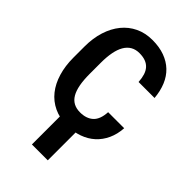

<svg xmlns="http://www.w3.org/2000/svg" viewBox="-281 -821 1161 1161"><g transform="rotate(45 300.0 -240.0)"><path d="M557.6 -222.7Q554.2 -168.9 534.4 -126Q514.6 -83 481.4 -52.7Q448.2 -22.5 402.3 -6.1Q356.4 10.3 300.8 10.3Q237.8 10.3 189 -12.9Q140.1 -36.1 106.9 -77.9Q73.7 -119.6 56.2 -178.2Q38.6 -236.8 38.6 -307.1V-402.8Q38.6 -473.6 57.1 -532.2Q75.7 -590.8 109.9 -632.8Q144 -674.8 192.6 -698Q241.2 -721.2 301.8 -721.2Q360.4 -721.2 406 -704.6Q451.7 -688 483.9 -657.2Q516.1 -626.5 534.7 -582Q553.2 -537.6 558.1 -481.9H421.4Q419.4 -513.7 411.9 -537.6Q404.3 -561.5 389.9 -577.4Q375.5 -593.3 353.8 -601.3Q332 -609.4 301.8 -609.4Q270 -609.4 246.6 -595.7Q223.1 -582 207.8 -555.7Q192.4 -529.3 185.1 -491Q177.7 -452.6 177.7 -403.8V-307.1Q177.7 -202.1 207.3 -151.9Q236.8 -101.6 300.8 -101.6Q354.5 -101.6 385.7 -130.1Q417 -158.7 420.4 -222.7ZM368.2 241.2H232.4V-30.8H368.2Z"/></g></svg>

Font: Roboto Mono
Style: Bold
Weight: 700
Designer: Google
Version: Version 2.000985; 2015; ttfautohint (v1.3)